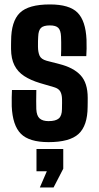

<svg xmlns="http://www.w3.org/2000/svg" viewBox="-20 -629 443 862"><path d="M197.9 9.1Q111 9.1 73.7 -28.5Q36.4 -66 32.7 -152Q32.2 -169.5 32.6 -192Q33 -214.6 33.7 -224.9H143.1Q142.5 -197.8 142.5 -175.6Q142.5 -153.3 143 -139.1Q144.4 -109.2 158 -97.2Q171.6 -85.2 197.9 -85.2Q229.9 -85.2 243.9 -97.2Q258 -109.2 258.2 -139.1Q258.4 -152.2 258.4 -157Q258.5 -161.8 258.6 -166.3Q258.6 -170.8 258.5 -183.1Q258.2 -204.8 250.7 -218.2Q243.1 -231.6 223.1 -237.4L159.4 -256.1Q117.6 -268.7 88.7 -287.5Q59.8 -306.3 44.9 -335.7Q30 -365 29.6 -409Q29.5 -418.8 29.6 -427.6Q29.7 -436.5 29.9 -445.5Q30.1 -533.2 69 -571.2Q107.8 -609.1 203.9 -609.1Q291.7 -609.1 328.1 -572.3Q364.6 -535.6 368.4 -451.1Q369.1 -433.7 368.8 -410.7Q368.4 -387.7 367.4 -377H253.9Q254.5 -388.3 254.7 -405.7Q254.9 -423.1 254.7 -439.7Q254.5 -456.3 254 -464.9Q252.8 -492.4 241.9 -503.6Q231.1 -514.9 203.9 -514.9Q175.2 -514.9 163.8 -503.6Q152.5 -492.4 151.5 -464.9Q151 -451.9 150.6 -444.7Q150.3 -437.4 150.5 -419.4Q150.7 -395.2 157.6 -379.2Q164.5 -363.2 189.4 -356.2L246.1 -341.6Q309.5 -325.8 341.6 -291.3Q373.8 -256.9 373.8 -189.5Q373.8 -180.1 373.7 -169.3Q373.6 -158.6 373.4 -148.8Q372.9 -64.5 332.7 -27.7Q292.6 9.1 197.9 9.1ZM158.9 212.6 190.2 140H143.8V40H264V128.4L220.5 212.6Z"/></svg>

Font: Big Shoulders Display SC Thin
Style: Regular
Weight: 100
Designer: Patric King
Foundry: XO Type Co
Version: Version 2.002